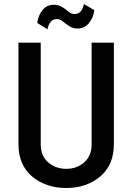

<svg xmlns="http://www.w3.org/2000/svg" viewBox="-20 -939 668 969"><path d="M554.7 -210.9Q554.7 -338.9 554.7 -723.6Q526.4 -723.6 442.4 -723.6Q442.4 -595.7 442.4 -210Q442.4 -152.3 404.3 -119.1Q367.2 -86.9 314.5 -86.9Q260.7 -86.9 223.6 -119.1Q185.5 -152.3 185.5 -210Q185.5 -380.9 185.5 -723.6Q158.2 -723.6 73.2 -723.6Q73.2 -595.7 73.2 -210.9Q73.2 -106.4 142.6 -47.9Q211.9 9.8 314.5 9.8Q416 9.8 485.4 -47.9Q554.7 -106.4 554.7 -210.9ZM456.1 -887.7Q442.4 -895.5 403.3 -918.9Q399.4 -896.5 387.7 -881.8Q376 -868.2 357.4 -868.2Q339.8 -868.2 326.2 -879.9Q313.5 -891.6 296.9 -901.4Q288.1 -907.2 277.3 -911.1Q266.6 -915 252.9 -915Q216.8 -915 195.3 -888.7Q172.9 -862.3 168 -823.2Q185.5 -812.5 219.7 -791Q223.6 -813.5 235.4 -828.1Q247.1 -842.8 265.6 -842.8Q283.2 -842.8 296.9 -831.1Q310.5 -819.3 327.1 -808.6Q335.9 -802.7 346.7 -798.8Q357.4 -794.9 371.1 -794.9Q407.2 -794.9 428.7 -822.3Q451.2 -848.6 456.1 -887.7Z"/></svg>

Font: DaxlinePro-Medium
Style: Medium
Weight: 400
Designer: Hans Reichel
Version: Version 7.502; 2006